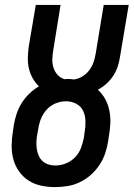

<svg xmlns="http://www.w3.org/2000/svg" viewBox="-20 -755 545 783"><path d="M204 8Q175 8 147 2Q119 -4 96 -19Q73 -34 57 -57Q41 -80 34 -107Q27 -134 27.5 -163Q28 -192 33 -222L36 -243Q40 -267 47.5 -290Q55 -313 68 -334Q81 -355 99.5 -373Q118 -391 139 -403Q124 -417 113.5 -435.5Q103 -454 98 -475Q93 -496 93.5 -518.5Q94 -541 97 -564L126 -735H227L197 -549Q194 -531 193.5 -513Q193 -495 198.5 -478Q204 -461 216 -448.5Q228 -436 244 -432Q247 -432 249 -432.5Q251 -433 254 -433Q261 -433 268 -432.5Q275 -432 281 -431Q299 -433 315.5 -443Q332 -453 343.5 -468Q355 -483 361 -500Q367 -517 370 -535L403 -735H505L469 -521Q466 -501 459.5 -482Q453 -463 441.5 -445.5Q430 -428 414 -413.5Q398 -399 379 -389Q397 -373 409 -351Q421 -329 426 -304Q431 -279 430 -253Q429 -227 424 -200L421 -179Q417 -153 408.5 -128.5Q400 -104 385 -81.5Q370 -59 349.5 -41Q329 -23 304.5 -11.5Q280 0 254.5 4Q229 8 204 8ZM206 -80Q227 -80 248.5 -88.5Q270 -97 286 -113.5Q302 -130 310 -151Q318 -172 322 -193L325 -215Q329 -237 328.5 -260Q328 -283 319.5 -302Q311 -321 291.5 -331.5Q272 -342 249 -342Q228 -342 207 -333.5Q186 -325 170.5 -308Q155 -291 147 -270.5Q139 -250 136 -229L132 -207Q129 -192 128.5 -177Q128 -162 130 -148Q132 -134 137.5 -121Q143 -108 153 -98.5Q163 -89 177 -84.5Q191 -80 206 -80Q206 -80 206 -80Q206 -80 206 -80Z"/></svg>

Font: Iosevka Curly Semibold Oblique
Style: Regular
Weight: 600
Italic angle: -9°
Monospace: yes
Designer: Belleve Invis
Foundry: Belleve Invis
Version: Version 11.1.0; ttfautohint (v1.8.3)